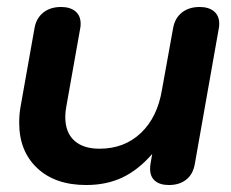

<svg xmlns="http://www.w3.org/2000/svg" viewBox="-20 -520 663 550"><path d="M35 -168Q35 -194 39 -215L79 -440Q84 -468 104 -484Q124 -500 155 -500Q181 -500 196 -487.5Q211 -475 211 -452Q211 -444 210 -440L170 -215Q167 -200 167 -185Q167 -141 192.5 -117.5Q218 -94 265 -94Q336 -94 383.5 -139Q431 -184 444 -263L476 -440Q481 -468 501 -484Q521 -500 552 -500Q578 -500 593 -487.5Q608 -475 608 -452Q608 -444 607 -440L538 -50Q533 -21 513.5 -5.5Q494 10 464 10Q438 10 424 -2Q410 -14 410 -36Q410 -45 411 -50L416 -79Q376 -33 330.5 -11.5Q285 10 227 10Q138 10 86.5 -38.5Q35 -87 35 -168Z"/></svg>

Font: Kodchasan
Style: Bold Italic
Weight: 700
Italic angle: -10°
Version: Version 1.000; ttfautohint (v1.6)